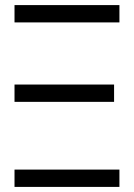

<svg xmlns="http://www.w3.org/2000/svg" viewBox="-20 -734 525 754"><path d="M428 -402H37V-334H428ZM37 0H449V-68H37ZM37 -646H449V-714H37Z"/></svg>

Font: Non Bureau Light
Style: Regular
Weight: 300
Designer: Jona Saucedo
Foundry: Non Foundry
Version: Version 1.000;FEAKit 1.0